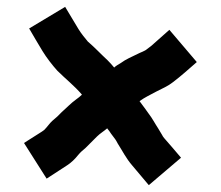

<svg xmlns="http://www.w3.org/2000/svg" viewBox="-20 -591 644 560"><path d="M65 -508C78 -486 90.6 -463.6 104 -442C115.1 -423.6 133.2 -400.2 147 -385C170.8 -361.2 196 -341.8 219 -315C214 -310 208.5 -305.6 202 -301C186.7 -290.1 173.9 -276.1 160 -264L147 -251C141.7 -246.3 136.7 -242 132 -238C124.9 -231.6 118 -221 109 -212L102 -207L50 -174L116 -70L176 -109C187.3 -116.3 198 -126.3 208 -139C216.6 -149 219.6 -150.9 229 -159L263 -193C271.9 -201.9 283.5 -208.6 293 -217V-216C297 -211.3 300.7 -206.3 304 -201L316 -185C318 -182.3 320.3 -178.3 323 -173C338 -149.5 347.6 -129.2 366 -108L414 -51L508 -131C491.6 -150 475.8 -169.4 459 -188C455.7 -192 453.7 -195 453 -197L441 -217C432.3 -230 423.5 -247.1 414 -259L404 -273C398.3 -280.6 393 -288 387 -296C403.8 -308 416.8 -313.5 436 -324C452 -332 471.6 -340.9 484 -351C508.3 -369.3 531.1 -390.1 554 -410L474 -504L421 -457C417 -453.7 413 -450.7 409 -448C403.2 -442.2 388.8 -437.8 382 -434C364 -425 347.4 -418.5 332 -407C326.2 -403.4 318.3 -399.3 313 -394C307 -401.3 300.7 -408.3 294 -415C273.1 -434.3 257.4 -451.6 236 -470C228.7 -478.7 216 -494.3 209 -506C196.2 -527.9 183.1 -549.4 170 -571Z"/></svg>

Font: Tape
Style: Regular
Weight: 500
Foundry: Cannot Into Space Fonts
Version: Version 0.97